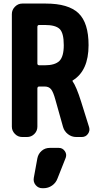

<svg xmlns="http://www.w3.org/2000/svg" viewBox="-20 -750 540 1051"><path d="M302.7 59.6Q322.3 59.6 334.5 76.7Q346.7 93.8 339.8 113.3L294.9 226.6Q286.1 251 265.1 265.6Q244.1 280.3 217.8 280.3H211.9Q189.5 280.3 175.3 263.2Q161.1 246.1 165 223.6L184.6 116.2Q189.5 91.8 208 75.7Q226.6 59.6 252 59.6ZM224.6 -392.6Q280.3 -392.6 304.7 -416Q329.1 -439.5 329.1 -502.9Q329.1 -569.3 306.6 -591.3Q284.2 -613.3 224.6 -613.3H194.3Q185.5 -613.3 184.6 -603.5V-402.3Q184.6 -393.6 194.3 -392.6ZM467.8 -53.7Q473.6 -34.2 461.4 -17.1Q449.2 0 427.7 0H397.5Q372.1 0 352.1 -15.6Q332 -31.2 325.2 -54.7L283.2 -204.1Q271.5 -247.1 259.3 -261.7Q247.1 -276.4 224.6 -276.4H194.3Q185.5 -276.4 184.6 -266.6V-56.6Q184.6 -33.2 168 -16.6Q151.4 0 127.9 0H101.6Q78.1 0 61.5 -17.1Q44.9 -34.2 44.9 -56.6V-672.9Q44.9 -696.3 62 -713.4Q79.1 -730.5 101.6 -730.5H230.5Q354.5 -730.5 409.7 -677.7Q464.8 -625 464.8 -502.9Q464.8 -362.3 377.9 -309.6Q377 -309.6 377 -307.6V-305.7Q398.4 -275.4 423.8 -194.3Z"/></svg>

Font: Rounded Mgen+ 2m bold
Style: Bold
Weight: 700
Designer: [Source Han Sans]
Ryoko NISHIZUKA  (kana & ideographs); Paul D. Hunt (Latin, Greek & Cyrillic); Wenlong ZHANG  (bopomofo
Version: Version 1.059.20150602